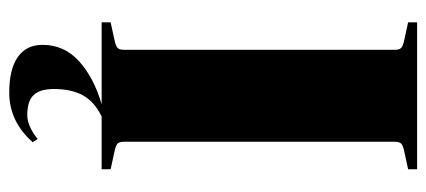

<svg xmlns="http://www.w3.org/2000/svg" viewBox="-280 -460 945 426"><g transform="rotate(90 193.0 -247.5)"><path d="M186 205Q134 205 107 186Q80 167 80 131Q80 83 116.5 50Q153 17 212 0H30V-20L67 -28Q82 -31 86.5 -35Q91 -39 91 -50V-650Q91 -661 86.5 -665Q82 -669 67 -672L30 -680V-700H356V-680L319 -672Q304 -669 299.5 -665Q295 -661 295 -650V-50Q295 -39 299.5 -35Q304 -31 319 -28L356 -20V0H239Q206 16 192 41.5Q178 67 178 106Q178 137 191.5 151Q205 165 236 165Q260 165 289 142L296 153Q250 205 186 205Z"/></g></svg>

Font: Chonburi
Style: Regular
Weight: 400
Designer: Thanarat Vachiruckul and Stawix Ruecha
Foundry: Cadson Demak & Katatrad
Version: Version 1.000